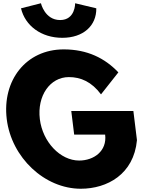

<svg xmlns="http://www.w3.org/2000/svg" viewBox="-20 -1143 967 1178"><path d="M441.1 -1123C441.1 -1123 442.8 -1020 348.8 -1020C254.8 -1020 231.1 -1123 231.1 -1123L108.9 -1092C134.1 -985 233.1 -911 362.1 -911C491.1 -911 572.1 -985 570.9 -1092ZM798.3 -462H417.3L435.1 -317H625.1C637.5 -216 555.6 -158 465.6 -158C349.6 -158 241.6 -272 224.4 -412C206.9 -555 286.7 -670 402.7 -670C475.7 -670 542.3 -641 599.7 -564L706.2 -699C623.5 -786 515.9 -840 370.9 -840C138.9 -840 -7.7 -649 21.4 -412C50.4 -176 253.8 15 475.8 15C637.8 15 800.9 -74 820.3 -283Z"/></svg>

Font: Hussar
Style: BdOpOblOne
Weight: 700
Foundry: Cannot Into Space Fonts
Version: Version 2.00